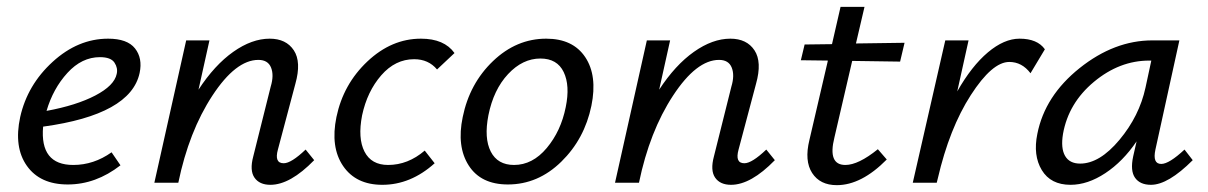

<svg xmlns="http://www.w3.org/2000/svg" viewBox="-20 -534 3529 561"><path d="M296 -421Q352 -421 374.5 -392.5Q397 -364 388 -321Q362 -199 106 -164Q96 -52 194 -52Q254 -52 306 -89L332 -51Q260 5 178 5Q97 5 58.5 -49.5Q20 -104 39 -192Q60 -286 134 -353.5Q208 -421 296 -421ZM321 -318Q325 -335 314.5 -351Q304 -367 272 -367Q219 -367 177 -321Q135 -275 116 -210Q203 -226 258.5 -255Q314 -284 321 -318Z M873 -97 898 -66Q828 6 770 6Q738 6 723.5 -15Q709 -36 720 -77L771 -281Q781 -314 772 -336.5Q763 -359 735 -359Q669 -359 600.5 -254.5Q532 -150 501 0H431L524 -416H592L560 -272Q607 -344 661.5 -382.5Q716 -421 768 -421Q816 -421 838.5 -387Q861 -353 843 -289L792 -97Q781 -57 809 -57Q831 -57 873 -97Z M1257 -331Q1232 -361 1190 -361Q1135 -361 1094 -314Q1053 -267 1038 -197Q1025 -130 1045 -91Q1065 -52 1114 -52Q1172 -52 1221 -94L1250 -57Q1180 6 1097 6Q1020 6 982.5 -49Q945 -104 963 -192Q983 -288 1053.5 -354.5Q1124 -421 1210 -421Q1278 -421 1308 -379Z M1464 5Q1385 5 1349.5 -50.5Q1314 -106 1332 -192Q1352 -290 1420.5 -355.5Q1489 -421 1576 -421Q1654 -421 1690 -367Q1726 -313 1708 -225Q1688 -128 1620 -61.5Q1552 5 1464 5ZM1482 -52Q1536 -52 1577.5 -101.5Q1619 -151 1633 -221Q1646 -284 1627 -323.5Q1608 -363 1559 -363Q1507 -363 1464.5 -317.5Q1422 -272 1407 -197Q1394 -130 1414 -91Q1434 -52 1482 -52Z M2219 -97 2244 -66Q2174 6 2116 6Q2084 6 2069.5 -15Q2055 -36 2066 -77L2117 -281Q2127 -314 2118 -336.5Q2109 -359 2081 -359Q2015 -359 1946.5 -254.5Q1878 -150 1847 0H1777L1870 -416H1938L1906 -272Q1953 -344 2007.5 -382.5Q2062 -421 2114 -421Q2162 -421 2184.5 -387Q2207 -353 2189 -289L2138 -97Q2127 -57 2155 -57Q2177 -57 2219 -97Z M2470 -356 2418 -132Q2398 -52 2450 -52Q2488 -52 2545 -98L2571 -68Q2497 7 2425 7Q2376 7 2353 -28.5Q2330 -64 2345 -125L2399 -357L2320 -358L2331 -404L2411 -405L2436 -514H2506L2481 -407L2623 -409L2610 -354Z M2959 -421Q3011 -421 3033 -390L2991 -320Q2966 -353 2929 -353Q2879 -353 2816.5 -256Q2754 -159 2720 -12L2717 0H2647L2742 -416H2810L2777 -267Q2819 -341 2866.5 -381Q2914 -421 2959 -421Z M3441 -97 3465 -66Q3393 6 3343 6Q3311 6 3296.5 -14.5Q3282 -35 3291 -77L3301 -121Q3261 -62 3209.5 -28Q3158 6 3108 6Q3050 6 3024 -37Q2998 -80 3011 -143Q3033 -254 3134.5 -335Q3236 -416 3347 -416H3426L3356 -97Q3347 -55 3373 -55Q3396 -55 3441 -97ZM3136 -56Q3193 -56 3251 -125.5Q3309 -195 3327 -278L3344 -357H3338Q3251 -357 3176.5 -295Q3102 -233 3086 -143Q3079 -101 3092 -78.5Q3105 -56 3136 -56Z"/></svg>

Font: EauTest Medium
Style: Italic
Weight: 500
Italic angle: -12°
Designer: Christian Thalmann (Catharsis Fonts)
Version: Version 0.001;PS 000.001;hotconv 1.0.88;makeotf.lib2.5.64775